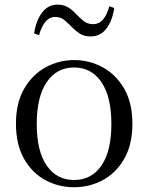

<svg xmlns="http://www.w3.org/2000/svg" viewBox="-20 -788 636 823"><path d="M297.5 14.6Q231.2 14.6 174.4 -15.9Q117.6 -46.5 83 -107.4Q48.4 -168.3 48.4 -257.8Q48.4 -347.6 84.1 -408.5Q119.7 -469.3 176.7 -500Q233.7 -530.6 297.5 -530.6Q362.2 -530.6 419.2 -500.1Q476.2 -469.5 511.9 -408.7Q547.5 -347.8 547.5 -257.8Q547.5 -168 512.4 -107.2Q477.3 -46.3 420.5 -15.8Q363.7 14.6 297.5 14.6ZM297.5 -16.4Q372 -16.4 414.7 -78.2Q457.4 -140.1 457.4 -256.6Q457.4 -373.4 414.7 -436.1Q372 -498.8 297.5 -498.8Q223.1 -498.8 180.3 -436.1Q137.5 -373.4 137.5 -256.6Q137.5 -140.1 180.3 -78.2Q223.1 -16.4 297.5 -16.4ZM126.2 -644.7Q134.6 -699.9 160.3 -734.1Q186 -768.2 226.7 -768.2Q253.5 -768.2 273 -755.8Q292.5 -743.3 306.9 -727.1Q324.1 -709 340 -696.8Q356 -684.5 378.6 -684.5Q404.6 -684.5 421.6 -704.4Q438.7 -724.3 448.7 -761L469.7 -753.8Q461.3 -698.2 435.7 -665Q410.1 -631.8 368.7 -631.8Q340.7 -631.8 322.2 -643.8Q303.7 -655.8 289 -671.2Q272.4 -687.9 256.5 -701.6Q240.5 -715.3 217.1 -715.3Q191.9 -715.3 175 -695.2Q158.1 -675 147.3 -637.5Z"/></svg>

Font: Noto Serif SC ExtraLight
Style: Regular
Weight: 200
Designer: Ryoko NISHIZUKA 西塚涼子 (kana & ideographs); Frank Grießhammer (Latin, Greek & Cyrillic); Wenlong ZHANG 张文龙 (bopomofo); San
Foundry: Adobe
Version: Version 2.002-H1;hotconv 1.1.0;makeotfexe 2.6.0